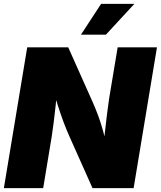

<svg xmlns="http://www.w3.org/2000/svg" viewBox="-20 -972 831 992"><path d="M0 0 120.6 -727.5H332.5L460 -441.9Q473.6 -411.1 486.8 -375.7Q500 -340.3 511.7 -298.3Q523.4 -256.3 533.7 -205.6L511.2 -187Q515.1 -226.6 520.8 -278.1Q526.4 -329.6 532.5 -378.9Q538.6 -428.2 543.5 -460.9L587.9 -727.5H791L670.4 0H458L339.4 -265.6Q322.3 -303.7 307.9 -342.5Q293.5 -381.3 279.3 -425.8Q265.1 -470.2 249.5 -524.9L277.3 -528.8Q272.9 -477.5 267.6 -427.2Q262.2 -377 256.8 -335Q251.5 -293 247.1 -265.6L203.1 0ZM398.4 -793 502.4 -952.1H674.3L527.3 -793Z"/></svg>

Font: Inter 20pt Black
Style: Italic
Weight: 900
Italic angle: -9.3988°
Version: Version 4.001;git-66647c0bb